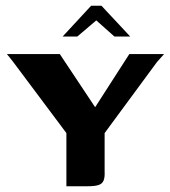

<svg xmlns="http://www.w3.org/2000/svg" viewBox="-20 -648 592 668"><path d="M211 0V-185L24 -435L4 -460H188L311 -275L430 -460H551L526 -432L344 -185V-51Q345 -30 340 -19Q335 -8 322 -4Q309 0 285 0ZM198 -521 297 -628H333L433 -521H378L315 -577L249 -521Z"/></svg>

Font: Genos SemiBold
Style: Regular
Weight: 600
Designer: Robert E. Leuschke
Foundry: Robert E. Leuschke
Version: Version 1.010